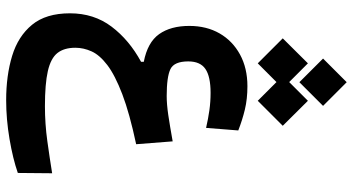

<svg xmlns="http://www.w3.org/2000/svg" viewBox="-282 -553 1150 626"><g transform="rotate(90 293.0 -240.0)"><path d="M306.6 314.9Q226.1 314.9 162.1 295.4Q98.1 275.9 60.8 230.5Q23.4 185.1 23.4 106.9Q23.4 28.8 66.9 -28.8Q110.4 -86.4 181.6 -125V-133.8Q118.2 -146 91.3 -183.8Q64.5 -221.7 64.5 -282.2Q64.5 -338.4 88.9 -380.9Q113.3 -423.3 157.7 -447.5Q202.1 -471.7 261.2 -471.7Q302.7 -471.7 337.2 -463.4Q371.6 -455.1 405.3 -441.9L397 -336.9Q367.2 -343.8 339.4 -347.7Q311.5 -351.6 282.7 -351.6Q229.5 -351.6 204.8 -334.7Q180.2 -317.9 180.2 -278.8Q180.2 -232.9 205.3 -220.7Q230.5 -208.5 293 -208.5Q319.8 -208.5 354.7 -213.6Q389.6 -218.8 440.9 -228L450.2 -108.9Q349.1 -87.4 287.1 -63.7Q225.1 -40 192.1 -14.9Q159.2 10.3 147.5 36.4Q135.7 62.5 135.7 89.4Q135.7 126 152.8 147.7Q169.9 169.4 211.7 179Q253.4 188.5 326.2 188.5Q383.8 188.5 439.9 180.7Q496.1 172.9 544.9 165L543.9 276.9Q497.6 293 433.1 304Q368.7 314.9 306.6 314.9ZM308.6 -505.4 247.6 -566.4 186.5 -505.4 105 -586.9 186.5 -668.9 247.6 -607.9 308.6 -668.9 390.1 -586.9ZM248 -641.1 170.9 -718.3 248 -795.4 325.2 -718.3Z"/></g></svg>

Font: CaskaydiaCove NFP SemiBold
Style: Regular
Weight: 600
Designer: Aaron Bell
Foundry: Saja Typeworks
Version: Version 2111.001; VTT 6.35;Nerd Fonts 3.1.1